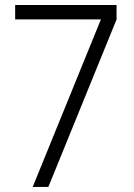

<svg xmlns="http://www.w3.org/2000/svg" viewBox="-20 -740 531 760"><path d="M109.4 0 379.4 -663.1H40V-720.2H441.4V-663.1L171.4 0Z"/></svg>

Font: Manrope Light
Style: Regular
Weight: 300
Designer: Mikhail Sharanda
Foundry: Mikhail Sharanda
Version: Version 4.505;FEAKit 1.0